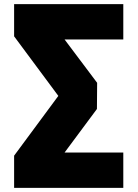

<svg xmlns="http://www.w3.org/2000/svg" viewBox="-20 -725 664 925"><path d="M574 -535H291L448 -326L447 -200L291 10H574V180H48V25L261 -263L48 -550V-705H574Z"/></svg>

Font: Nunito Sans Heavy
Style: Regular
Weight: 400
Designer: Vernon Adams
Foundry: Vernon Adams
Version: Version 2.500